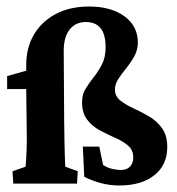

<svg xmlns="http://www.w3.org/2000/svg" viewBox="-20 -567 548 593"><path d="M348.6 5.9Q318.8 5.9 290.8 -1.7Q262.7 -9.3 240.2 -21L235.8 -114.3H286.6L298.3 -57.6Q312.5 -48.3 327.4 -45.2Q342.3 -42 353 -42Q371.6 -42 381.6 -52.5Q391.6 -63 391.6 -80.6Q391.6 -103.5 375.7 -117.2Q359.9 -130.9 336.2 -141.1Q312.5 -151.4 288.8 -164.1Q265.1 -176.8 249.3 -197.3Q233.4 -217.8 233.4 -252Q233.4 -274.9 244.4 -293Q255.4 -311 269.8 -329.1Q284.2 -347.2 295.2 -368.9Q306.2 -390.6 306.2 -421.4Q306.2 -499 245.1 -499Q213.9 -499 195.3 -476.1Q176.8 -453.1 176.8 -409.7L178.2 -192.4Q179.2 -112.8 180.2 -84Q181.2 -55.2 181.6 -52.2L220.2 -38.1L217.8 0H21L18.6 -38.1L59.1 -52.2Q60.5 -66.9 62 -100.6Q63.5 -134.3 62.5 -162.6L61 -292V-366.7Q61 -419.4 84.7 -460Q108.4 -500.5 152.1 -523.7Q195.8 -546.9 255.4 -546.9Q322.8 -546.9 364.5 -516.6Q406.2 -486.3 405.8 -434.1Q405.3 -411.6 394.5 -392.6Q383.8 -373.5 369.9 -356.4Q356 -339.4 345.5 -323.2Q335 -307.1 335 -290.5Q335 -270 351.3 -256.8Q367.7 -243.7 391.8 -232.7Q416 -221.7 439.9 -207.8Q463.9 -193.8 480.2 -171.4Q496.6 -148.9 496.6 -112.8Q496.6 -57.6 456.8 -25.9Q417 5.9 348.6 5.9ZM2 -292V-332L61 -348.6L110.8 -345.2V-292Z"/></svg>

Font: Lateef ExtraBold
Style: Regular
Weight: 800
Designer: SIL International
Foundry: SIL International
Version: Version 4.200